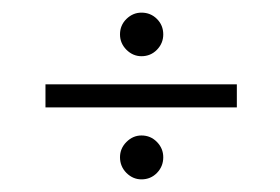

<svg xmlns="http://www.w3.org/2000/svg" viewBox="-20 -426 444 304"><path d="M204 -142Q190.5 -142 180.2 -152.2Q170 -162.5 170 -177Q170 -191 180.2 -201.2Q190.5 -211.5 204 -211.5Q218.5 -211.5 228.5 -201.2Q238.5 -191 238.5 -177Q238.5 -162.5 228.5 -152.2Q218.5 -142 204 -142ZM204 -337Q190.5 -337 180.2 -347.2Q170 -357.5 170 -371.5Q170 -386 180.2 -396Q190.5 -406 204 -406Q218.5 -406 228.5 -396Q238.5 -386 238.5 -371.5Q238.5 -357.5 228.5 -347.2Q218.5 -337 204 -337ZM52 -256V-292.5H355V-256Z"/></svg>

Font: Imbue Thin 10pt SemiBold
Style: Regular
Weight: 600
Version: Version 1.102